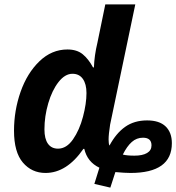

<svg xmlns="http://www.w3.org/2000/svg" viewBox="-20 -780 805 877"><path d="M411 60Q420 29 434 -14Q379 -40 365 -100H361Q285 10 188 10Q125 10 84.5 -37.5Q44 -85 44 -183Q44 -275 74 -360.5Q104 -446 160 -500Q216 -554 288 -554Q331 -554 357.5 -532.5Q384 -511 405 -472H409Q411 -527 425 -585L461 -760H598L483 -211Q476 -166 476 -143Q476 -123 480 -115Q510 -171 551.5 -200.5Q593 -230 652 -230Q708 -230 736.5 -202.5Q765 -175 765 -126Q765 10 576 10Q551 10 507 6L484 77ZM375 -355Q375 -396 358.5 -419.5Q342 -443 311 -443Q277 -443 247.5 -405.5Q218 -368 200.5 -308.5Q183 -249 183 -189Q183 -146 199 -123.5Q215 -101 245 -101Q284 -101 313.5 -143.5Q343 -186 359 -246.5Q375 -307 375 -355ZM672 -116Q672 -151 633 -151Q604 -151 582 -131.5Q560 -112 541 -74Q560 -69 594 -69Q631 -69 651.5 -81Q672 -93 672 -116Z"/></svg>

Font: Noto Sans Display
Style: Bold Italic
Weight: 700
Italic angle: -12°
Designer: Monotype Design team
Foundry: Monotype Imaging Inc.
Version: Version 1.000